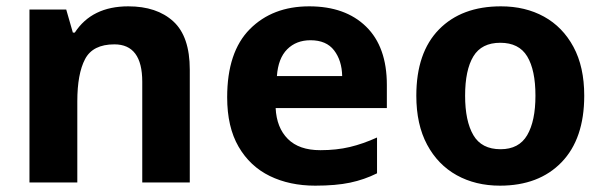

<svg xmlns="http://www.w3.org/2000/svg" viewBox="-20 -576 1912 606"><path d="M385 -556Q475 -556 527 -508.5Q579 -461 579 -356V0H429V-318Q429 -436 341 -436Q273 -436 248.5 -389.5Q224 -343 224 -256V0H73V-546H189L210 -473H216Q270 -556 385 -556Z M956 -556Q1070 -556 1135.5 -492Q1201 -428 1201 -308V-235H850Q853 -173 888.5 -137.5Q924 -102 991 -102Q1042 -102 1084 -112Q1126 -122 1170 -142V-29Q1130 -9 1085 0.5Q1040 10 975 10Q894 10 831.5 -20.5Q769 -51 733 -113Q697 -175 697 -269Q697 -412 768.5 -484Q840 -556 956 -556ZM960 -449Q915 -449 886.5 -420.5Q858 -392 854 -336H1060Q1059 -385 1034.5 -417Q1010 -449 960 -449Z M1824 -274Q1824 -138 1752.5 -64Q1681 10 1558 10Q1481 10 1421.5 -23Q1362 -56 1328 -119.5Q1294 -183 1294 -274Q1294 -410 1365.5 -483Q1437 -556 1561 -556Q1638 -556 1697 -523.5Q1756 -491 1790 -428Q1824 -365 1824 -274ZM1448 -274Q1448 -194 1474 -149.5Q1500 -105 1560 -105Q1618 -105 1644 -149.5Q1670 -194 1670 -274Q1670 -355 1644 -398Q1618 -441 1559 -441Q1500 -441 1474 -398Q1448 -355 1448 -274Z"/></svg>

Font: Noto Sans Cherokee
Style: Bold
Weight: 700
Designer: Monotype Design Team
Foundry: Monotype Imaging Inc.
Version: Version 2.001; ttfautohint (v1.8.4.7-5d5b)